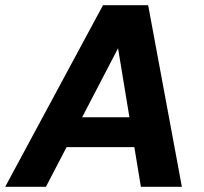

<svg xmlns="http://www.w3.org/2000/svg" viewBox="-44 -720 785 740"><path d="M-24 0 353 -700H527L657 0H499L411 -534L133 0ZM107 -153 166 -268H543L561 -153Z"/></svg>

Font: DM Sans 18pt Black
Style: Italic
Weight: 900
Italic angle: -10°
Designer: Colophon Foundry, Jonny Pinhorn
Foundry: Colophon Foundry
Version: Version 4.004;gftools[0.9.30]